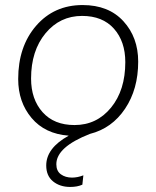

<svg xmlns="http://www.w3.org/2000/svg" viewBox="-20 -529 619 760"><path d="M336 1Q203 53 203 121Q203 148 221 161Q239 174 265 174Q287 174 310 165L306 202Q286 211 258 211Q217 211 190 189Q163 167 163 126Q163 57 252 8Q158 1 105 -62Q52 -125 52 -216Q52 -345 123 -427Q194 -509 307 -509Q410 -509 468.5 -445Q527 -381 527 -285Q527 -176 475 -98.5Q423 -21 336 1ZM103 -218Q103 -136 148.5 -85Q194 -34 275 -34Q363 -34 419.5 -103Q476 -172 476 -283Q476 -365 431 -415.5Q386 -466 305 -466Q217 -466 160 -397Q103 -328 103 -218Z"/></svg>

Font: Elaine Sans Light
Style: Italic
Weight: 300
Italic angle: -13°
Designer: Wei Huang
Foundry: Wei Huang
Version: Version 2.001;December 24, 2019;FontCreator 12.0.0.2547 64-b